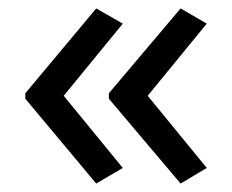

<svg xmlns="http://www.w3.org/2000/svg" viewBox="-20 -491 549 455"><path d="M40 -270V-257L208 -56L271 -93L131 -264L271 -435L208 -471ZM238 -270V-257L408 -56L470 -93L330 -264L470 -435L408 -471Z"/></svg>

Font: Noto Sans Miao
Style: Regular
Weight: 400
Designer: Monotype Design Team
Foundry: Monotype Imaging Inc.
Version: Version 2.003